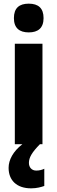

<svg xmlns="http://www.w3.org/2000/svg" viewBox="-20 -788 314 1049"><path d="M137 -768C85 -768 56 -744 56 -689C56 -635 86 -611 137 -611C188 -611 218 -635 218 -689C218 -743 190 -768 137 -768ZM138 102C138 72 155 44 198 0H212V-549H61V0H102C52 39 27 85 27 129C27 197 71 241 150 241C181 241 205 234 222 228V134C212 139 197 144 178 144C154 144 138 127 138 102Z"/></svg>

Font: Noto Sans Sinhala UI Condensed ExtraBold
Style: Regular
Weight: 800
Width: 3
Designer: Jelle Bosma - Monotype Design Team
Foundry: Monotype Imaging Inc.
Version: Version 2.006